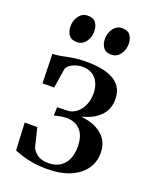

<svg xmlns="http://www.w3.org/2000/svg" viewBox="-136 -789 702 875"><g transform="rotate(20 215.0 -352.0)"><path d="M197 8Q162 8 131.5 3Q101 -2 77.5 -9.5Q54 -17 39 -23.5L32.5 -156.5H93.5L115.5 -66.5Q120.5 -51.5 140.2 -35.5Q160 -19.5 196 -19.5Q228.5 -19.5 251.2 -33.5Q274 -47.5 285.8 -73.2Q297.5 -99 297.5 -134Q297.5 -188 272.2 -214.8Q247 -241.5 206 -241.5Q196.5 -241.5 185.5 -240Q174.5 -238.5 164.2 -236.2Q154 -234 146 -231L147.5 -272.5L195.5 -274Q218.5 -274 238.2 -288.5Q258 -303 270 -328.5Q282 -354 282 -387Q282 -417 271.5 -439Q261 -461 241.8 -473.2Q222.5 -485.5 195 -485.5Q171 -485.5 149.2 -475.5Q127.5 -465.5 119.5 -449.5L104 -352H47.5L44 -494Q62.5 -494 79 -497Q95.5 -500 113 -503.8Q130.5 -507.5 152.5 -510.2Q174.5 -513 204.5 -513Q265 -513 305 -499.8Q345 -486.5 364.8 -460.8Q384.5 -435 384.5 -396.5Q384.5 -355 363 -326.8Q341.5 -298.5 303.5 -282.5Q265.5 -266.5 217 -260.5L236.5 -271Q286 -271 324.2 -256.5Q362.5 -242 384 -213.5Q405.5 -185 405.5 -143Q405.5 -99.5 381.5 -65.5Q357.5 -31.5 311.2 -11.8Q265 8 197 8ZM129.5 -582Q102.5 -582 90.5 -598.8Q78.5 -615.5 78.5 -641Q78.5 -669.5 94.8 -691Q111 -712.5 137 -712.5H138Q164.5 -712.5 176.5 -695.8Q188.5 -679 188.5 -653.5Q188.5 -626 172.5 -604Q156.5 -582 130 -582ZM296 -582Q269.5 -582 257.5 -598.8Q245.5 -615.5 245.5 -641Q245.5 -669.5 261.8 -691Q278 -712.5 304 -712.5H305Q331.5 -712.5 343.5 -695.8Q355.5 -679 355.5 -653.5Q355.5 -626 339.2 -604Q323 -582 297 -582Z"/></g></svg>

Font: Merriweather 144pt
Style: Regular
Weight: 400
Version: Version 2.100